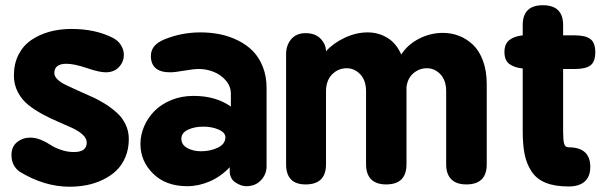

<svg xmlns="http://www.w3.org/2000/svg" viewBox="-20 -706 2339 735"><path d="M263.2 -124Q312 -124 312 -160.2Q312 -176.3 296.6 -190.4Q281.2 -204.6 256.6 -216.1Q231.9 -227.5 202.4 -240Q172.9 -252.4 143.1 -268.6Q113.3 -284.7 88.6 -304.2Q64 -323.7 48.6 -352.8Q33.2 -381.8 33.2 -417Q33.2 -461.9 50.8 -496.6Q68.4 -531.2 99.4 -552.5Q130.4 -573.7 169.4 -584.5Q208.5 -595.2 253.9 -595.2Q346.2 -595.2 414.1 -560.1Q433.6 -549.3 443.8 -532Q454.1 -514.6 454.1 -496.1Q454.1 -469.2 435.3 -449.2Q416.5 -429.2 384.8 -429.2Q359.9 -429.2 312 -445.6Q264.2 -461.9 233.9 -461.9Q188 -461.9 188 -425.8Q188 -413.6 200.2 -401.9Q212.4 -390.1 232.4 -380.6Q252.4 -371.1 278.1 -359.4Q303.7 -347.7 330.6 -335.9Q357.4 -324.2 383.1 -307.9Q408.7 -291.5 428.7 -273.2Q448.7 -254.9 460.9 -229.2Q473.1 -203.6 473.1 -173.8Q473.1 -135.7 460 -104.5Q446.8 -73.2 424.8 -52.5Q402.8 -31.7 373 -17.6Q343.3 -3.4 311.5 2.7Q279.8 8.8 246.1 8.8Q149.9 8.8 55.2 -48.8Q23.9 -71.3 23.9 -112.8Q23.9 -144.5 45.4 -161.9Q66.9 -179.2 96.2 -179.2Q116.2 -179.2 136.7 -170.7Q157.2 -162.1 172.9 -151.6Q188.5 -141.1 212.6 -132.6Q236.8 -124 263.2 -124Z M609.4 -555.2Q674.8 -582 747.6 -582Q786.6 -582 822.5 -574.7Q858.4 -567.4 891.4 -551Q924.3 -534.7 948.2 -510.3Q972.2 -485.8 986.3 -449.7Q1000.5 -413.6 1000.5 -369.1V-69.8Q1000.5 -38.6 979 -15.9Q957.5 6.8 922.4 6.8Q903.8 6.8 882.6 -6.6Q861.3 -20 859.4 -46.9V-65.9Q825.2 -29.8 782.7 -11.5Q740.2 6.8 696.8 6.8Q615.2 6.8 566.4 -41Q517.6 -88.9 517.6 -154.8Q517.6 -189 531.5 -221.7Q545.4 -254.4 570.8 -280.5Q596.2 -306.6 635.3 -322.8Q674.3 -338.9 720.7 -338.9Q806.6 -338.9 863.8 -297.9V-347.2Q863.8 -375.5 844.7 -397.7Q825.7 -419.9 798.1 -430.9Q770.5 -441.9 741.7 -441.9Q720.7 -441.9 684.8 -435.5Q648.9 -429.2 631.3 -429.2Q557.6 -429.2 557.6 -492.2Q557.6 -534.2 609.4 -555.2ZM674.3 -174.8Q674.3 -151.9 696.8 -139.4Q719.2 -127 749.5 -127Q786.1 -127 814.5 -141.1Q842.8 -155.3 842.8 -180.2Q842.8 -198.7 816.9 -210Q791 -221.2 758.8 -221.2Q724.1 -221.2 699.2 -209.2Q674.3 -197.3 674.3 -174.8Z M1075.2 -77.1V-499Q1075.2 -532.7 1094.7 -555.9Q1114.3 -579.1 1149.9 -579.1Q1187 -579.1 1207.5 -557.6Q1228 -536.1 1228 -509.8Q1255.4 -540.5 1299.3 -561.3Q1343.3 -582 1387.2 -582Q1428.7 -582 1462.9 -561.3Q1497.1 -540.5 1516.1 -497.1Q1540 -535.2 1583.7 -557.6Q1627.4 -580.1 1675.3 -580.1Q1708.5 -580.1 1737.8 -568.6Q1767.1 -557.1 1791 -534.4Q1814.9 -511.7 1829.1 -472.9Q1843.3 -434.1 1843.3 -383.8V-77.1Q1843.3 0 1765.1 0Q1727.5 0 1707.8 -19.5Q1688 -39.1 1688 -77.1V-356Q1688 -398.4 1666 -421.6Q1644 -444.8 1614.3 -444.8Q1585.4 -444.8 1563 -426Q1540.5 -407.2 1536.1 -373V-77.1Q1536.1 0 1458 0Q1420.4 0 1400.9 -19.5Q1381.3 -39.1 1381.3 -77.1V-356Q1381.3 -398.4 1359.1 -421.6Q1336.9 -444.8 1307.1 -444.8Q1274.9 -444.8 1251.5 -421.4Q1228 -397.9 1228 -356V-77.1Q1228 0 1149.9 0Q1075.2 0 1075.2 -77.1Z M1911.1 -506.8Q1911.1 -537.6 1929.2 -552.2Q1947.3 -566.9 1981 -570.8V-609.9Q1981 -686 2058.1 -686Q2135.7 -686 2135.7 -609.9V-570.8H2178.7Q2220.7 -570.8 2239.7 -556.9Q2258.8 -543 2258.8 -505.9Q2258.8 -469.7 2240.5 -455.8Q2222.2 -441.9 2180.7 -441.9H2135.7V-204.1Q2135.7 -169.4 2139.6 -155.8Q2143.6 -142.1 2156.7 -142.1Q2239.7 -142.1 2239.7 -66.9Q2239.7 -30.3 2218.5 -11.2Q2197.3 7.8 2156.7 7.8Q2104 7.8 2069.1 -6.3Q2034.2 -20.5 2015.1 -49.3Q1996.1 -78.1 1988.5 -114.7Q1981 -151.4 1981 -204.1V-443.8Q1947.8 -447.3 1929.4 -461.4Q1911.1 -475.6 1911.1 -506.8Z"/></svg>

Font: BPreplay
Style: Bold
Weight: 700
Designer: Magenta/George Triantafyllakos
Foundry: Magenta/George Triantafyllakos
Version: Version 1.00